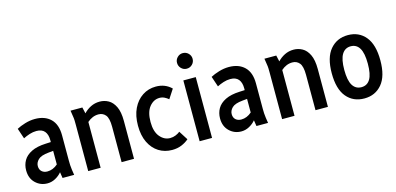

<svg xmlns="http://www.w3.org/2000/svg" viewBox="-68 -1155 3267 1583"><g transform="rotate(-15 1565.5 -363.5)"><path d="M37 -138Q37 -184 58.5 -221.5Q80 -259 127.5 -282.5Q175 -306 250 -309L294 -311V-328Q294 -376 271.5 -403Q249 -430 202 -430Q173 -430 143.5 -420.5Q114 -411 89 -398L59 -487Q88 -503 131 -516Q174 -529 216 -529Q300 -529 349 -481.5Q398 -434 398 -341V-123Q398 -102 399 -85Q400 -68 403 -46L410 0H311L303 -51Q281 -24 248.5 -6.5Q216 11 181 11Q121 11 79 -29.5Q37 -70 37 -138ZM139 -147Q139 -117 157.5 -100.5Q176 -84 205 -84Q253 -84 294 -120V-236L254 -232Q189 -226 164 -201.5Q139 -177 139 -147Z M518 -519H619L631 -466Q657 -494 692 -511.5Q727 -529 769 -529Q808 -529 842.5 -510Q877 -491 899 -446Q921 -401 921 -323V0H815V-302Q815 -375 792 -402.5Q769 -430 732 -430Q680 -430 636 -391V0H530V-395Q530 -416 529.5 -433.5Q529 -451 525 -473Z M1023 -255Q1023 -340 1052.5 -401Q1082 -462 1133 -495.5Q1184 -529 1248 -529Q1327 -529 1380 -477L1329 -399Q1314 -412 1295 -421.5Q1276 -431 1253 -431Q1203 -431 1167 -387Q1131 -343 1131 -258Q1131 -175 1167.5 -131.5Q1204 -88 1254 -88Q1279 -88 1301 -97Q1323 -106 1339 -119L1388 -42Q1362 -19 1326 -4Q1290 11 1245 11Q1181 11 1131 -20.5Q1081 -52 1052 -111.5Q1023 -171 1023 -255Z M1468 -672Q1468 -699 1487.5 -718.5Q1507 -738 1534 -738Q1562 -738 1581.5 -718.5Q1601 -699 1601 -672Q1601 -644 1581.5 -624.5Q1562 -605 1534 -605Q1507 -605 1487.5 -624.5Q1468 -644 1468 -672ZM1481 0V-519H1587V0Z M1692 -138Q1692 -184 1713.5 -221.5Q1735 -259 1782.5 -282.5Q1830 -306 1905 -309L1949 -311V-328Q1949 -376 1926.5 -403Q1904 -430 1857 -430Q1828 -430 1798.5 -420.5Q1769 -411 1744 -398L1714 -487Q1743 -503 1786 -516Q1829 -529 1871 -529Q1955 -529 2004 -481.5Q2053 -434 2053 -341V-123Q2053 -102 2054 -85Q2055 -68 2058 -46L2065 0H1966L1958 -51Q1936 -24 1903.5 -6.5Q1871 11 1836 11Q1776 11 1734 -29.5Q1692 -70 1692 -138ZM1794 -147Q1794 -117 1812.5 -100.5Q1831 -84 1860 -84Q1908 -84 1949 -120V-236L1909 -232Q1844 -226 1819 -201.5Q1794 -177 1794 -147Z M2173 -519H2274L2286 -466Q2312 -494 2347 -511.5Q2382 -529 2424 -529Q2463 -529 2497.5 -510Q2532 -491 2554 -446Q2576 -401 2576 -323V0H2470V-302Q2470 -375 2447 -402.5Q2424 -430 2387 -430Q2335 -430 2291 -391V0H2185V-395Q2185 -416 2184.5 -433.5Q2184 -451 2180 -473Z M2678 -259Q2678 -393 2735.5 -461Q2793 -529 2887 -529Q2981 -529 3037 -461Q3093 -393 3093 -259Q3093 -124 3036 -56.5Q2979 11 2886 11Q2791 11 2734.5 -56.5Q2678 -124 2678 -259ZM2785 -259Q2785 -169 2811 -127Q2837 -85 2886 -85Q2935 -85 2960.5 -127Q2986 -169 2986 -259Q2986 -349 2960.5 -391.5Q2935 -434 2886 -434Q2837 -434 2811 -391.5Q2785 -349 2785 -259Z"/></g></svg>

Font: Radio Canada Condensed Medium
Style: Regular
Weight: 500
Width: 3
Designer: Charles Daoud, Etienne Aubert Bonn, Alexandre Saumier Demers, Jacques Le Bailly
Foundry: Radio-Canada
Version: Version 2.104; ttfautohint (v1.8.4.7-5d5b);gftools[0.9.28.de